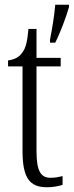

<svg xmlns="http://www.w3.org/2000/svg" viewBox="-20 -780 311 810"><path d="M191 -613V-600H213C234 -641 259 -708 271 -750V-760H213C209 -710 200 -660 191 -613ZM178 10C204 10 228 5 244 0V-37C226 -33 213 -30 193 -30C153 -30 134 -57 134 -142V-500H236V-536H134V-658H100C95 -606 90 -578 73 -557C61 -539 42 -529 14 -525V-500H75V-143C75 -28 106 10 178 10Z"/></svg>

Font: Noto Serif Devanagari ExtraCondensed Light
Style: Regular
Weight: 300
Width: 2
Designer: Universal Thirst, Indian Type Foundry and the Monotype Design Team
Foundry: Monotype Imaging Inc.
Version: Version 2.004